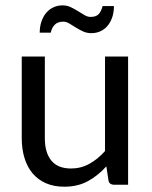

<svg xmlns="http://www.w3.org/2000/svg" viewBox="-20 -688 565 715"><path d="M61 0ZM147 -477.5V-173.3Q147 -119.6 171.1 -90.1Q195.3 -60.5 244.6 -60.5Q281.2 -60.5 312.7 -77.9Q344.2 -95.2 371.1 -125.5V-477.5H457V0H405.3Q396.5 0 390.6 -4.2Q384.8 -8.3 383.8 -17.6L376 -68.4Q345.2 -34.2 307.4 -13.4Q269.5 7.3 219.7 7.3Q180.7 7.3 151.1 -5.6Q121.6 -18.6 101.6 -42.2Q81.5 -65.9 71.3 -99.4Q61 -132.8 61 -173.3V-477.5ZM316.9 -625Q337.4 -625 346.9 -634.8Q356.4 -644.5 362.3 -665.5H404.3Q404.3 -643.1 398.2 -624.5Q392.1 -606 381.1 -592.5Q370.1 -579.1 354.5 -571.8Q338.9 -564.5 319.8 -564.5Q303.7 -564.5 289.3 -571Q274.9 -577.6 262.2 -585.7Q249.5 -593.8 238 -600.6Q226.6 -607.4 215.8 -607.4Q195.3 -607.4 184.1 -596.2Q172.9 -585 168.9 -566.4H127.9Q127.9 -588.9 134.3 -607.7Q140.6 -626.5 151.9 -639.9Q163.1 -653.3 178.7 -660.6Q194.3 -668 212.9 -668Q229.5 -668 243.9 -661.1Q258.3 -654.3 271 -646.2Q283.7 -638.2 294.9 -631.6Q306.2 -625 316.9 -625Z"/></svg>

Font: Carlito
Style: Regular
Weight: 400
Designer: Lukasz Dziedzic
Foundry: tyPoland Lukasz Dziedzic
Version: Version 1.103; Beta1; all basic design good, some composites